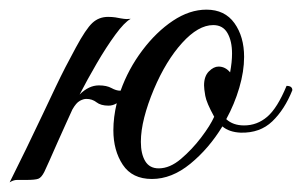

<svg xmlns="http://www.w3.org/2000/svg" viewBox="-57 -371 626 398"><path d="M93 -144Q89 -135 80.5 -116.5Q72 -98 62.5 -76.5Q53 -55 45.5 -38Q38 -21 35 -15Q29 -3 22.5 -0.5Q16 2 -3 2H-22Q-29 2 -37 7Q-21 -25 -2.5 -63Q16 -101 32 -135Q48 -169 58.5 -191Q69 -213 78.5 -231.5Q88 -250 100 -272Q121 -311 134.5 -323.5Q148 -336 167 -336Q175 -336 182 -335Q189 -334 193 -333Q195 -333 199.5 -332Q204 -331 214 -332Q201 -325 182 -299Q163 -273 143.5 -239.5Q124 -206 108 -175Q127 -194 148 -194Q164 -194 174 -188.5Q184 -183 192 -183H193Q209 -228 238 -266.5Q267 -305 301.5 -328Q336 -351 371 -351Q409 -351 429 -323Q449 -295 449 -253Q449 -223 439 -189Q429 -155 412 -124Q426 -111 449 -111Q476 -111 497 -129Q518 -147 537 -193Q549 -193 549 -184Q533 -144 507.5 -119.5Q482 -95 442 -96Q418 -97 404 -109Q376 -63 337.5 -31.5Q299 0 258 0Q217 0 197.5 -29.5Q178 -59 178 -101Q178 -128 185 -157Q177 -152 168 -152Q152 -152 143 -159Q134 -166 122 -166Q116 -166 108.5 -162Q101 -158 93 -144ZM420 -221Q422 -232 423 -241.5Q424 -251 424 -260Q424 -286 414.5 -302.5Q405 -319 385 -319Q354 -319 320.5 -282Q287 -245 262 -186Q249 -155 242 -127.5Q235 -100 235 -77Q235 -52 244 -37Q253 -22 272 -22Q295 -22 318 -41.5Q341 -61 360 -86Q379 -111 387 -129Q371 -158 368.5 -172.5Q366 -187 366 -194Q366 -213 376 -223Q386 -233 396 -233Q410 -233 420 -221Z"/></svg>

Font: Great Vibes
Style: Regular
Weight: 400
Designer: Robert E. Leuschke, Viktoriya Grabowska, Viviana Monsalve, Eben Sorkin
Foundry: Robert E. Leuschke
Version: Version 1.103; ttfautohint (v1.8.4.7-5d5b)